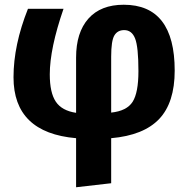

<svg xmlns="http://www.w3.org/2000/svg" viewBox="-20 -568 795 810"><path d="M717 -270Q717 -135 651.5 -66Q586 3 449 15V205L301 222V15Q37 -8 37 -242Q37 -378 98 -531H248Q190 -363 190 -254Q190 -177 215.5 -139Q241 -101 301 -92V-325Q301 -431 353 -489.5Q405 -548 502 -548Q717 -548 717 -270ZM449 -93Q515 -100 539.5 -138.5Q564 -177 564 -268Q564 -370 550 -405.5Q536 -441 504 -441Q476 -441 462.5 -418.5Q449 -396 449 -329Z"/></svg>

Font: Fira Sans
Style: Bold
Weight: 700
Designer: bBox Type GmbH & Carrois Corporate GbR & Edenspiekermann AG
Foundry: bBox Type GmbH & Carrois Corporate GbR & Edenspiekermann AG
Version: Version 4.301;PS 004.301;hotconv 1.0.88;makeotf.lib2.5.64775